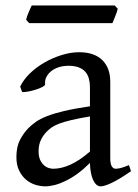

<svg xmlns="http://www.w3.org/2000/svg" viewBox="-20 -657 499 692"><path d="M171.9 -48.8Q201.2 -48.8 234.1 -63.7Q267.1 -78.6 304.2 -110.8V-237.3Q263.2 -230.5 236.6 -224.1Q210 -217.8 192.9 -211.2Q175.8 -204.6 165.5 -197.3Q155.3 -189.9 147.5 -181.6Q134.8 -168.5 127 -151.6Q119.1 -134.8 119.1 -111.8Q119.1 -92.3 125 -80.1Q130.9 -67.9 139.2 -60.8Q147.5 -53.7 156.5 -51.3Q165.5 -48.8 171.9 -48.8ZM452.1 -40Q410.6 -11.2 383.5 1.7Q356.4 14.6 342.8 14.6Q326.7 14.6 315.9 -7.8Q305.2 -30.3 304.2 -69.8Q282.2 -47.9 260.3 -31.7Q238.3 -15.6 217.3 -5.4Q196.3 4.9 177.5 9.8Q158.7 14.6 143.1 14.6Q125.5 14.6 106.9 8.8Q88.4 2.9 73.5 -9.8Q58.6 -22.5 48.8 -42.5Q39.1 -62.5 39.1 -90.8Q39.1 -127.9 52 -152.8Q64.9 -177.7 83 -195.8Q94.7 -207.5 109.6 -218Q124.5 -228.5 149.2 -238.3Q173.8 -248 210.9 -256.8Q248 -265.6 304.2 -273.9V-342.8Q304.2 -359.4 300.3 -373.8Q296.4 -388.2 287.1 -398.7Q277.8 -409.2 262 -414.8Q246.1 -420.4 222.2 -419.9Q206.5 -419.4 191.4 -414.6Q176.3 -409.7 165 -400.9Q153.8 -392.1 147.5 -380.1Q141.1 -368.2 142.6 -353.5Q143.1 -349.1 132.6 -343.5Q122.1 -337.9 107.7 -333.5Q93.3 -329.1 79.3 -326.7Q65.4 -324.2 59.6 -325.7L52.7 -344.7Q64 -369.1 86.9 -391.6Q109.9 -414.1 139.4 -431.2Q168.9 -448.2 201.9 -458.5Q234.9 -468.8 265.6 -468.8Q319.3 -468.8 348.4 -440.7Q377.4 -412.6 377.4 -362.3V-86.9Q377.4 -66.4 382.8 -57.6Q388.2 -48.8 397 -48.8Q403.8 -48.8 414.6 -51.3Q425.3 -53.7 444.8 -62ZM404.3 -625.5Q403.3 -620.1 400.9 -613Q398.4 -606 395.5 -598.9Q392.6 -591.8 389.9 -585Q387.2 -578.1 385.3 -573.7H85L74.2 -585.9Q75.2 -591.3 77.6 -598.1Q80.1 -605 83 -612.1Q85.9 -619.1 88.9 -625.7Q91.8 -632.3 94.2 -637.2H393.6Z"/></svg>

Font: Gentium Plus APac
Style: Regular
Weight: 400
Designer: J. Victor Gaultney, Annie Olsen, Iska Routamaa, Becca Hirsbrunner
Foundry: SIL International
Version: Version 5.000